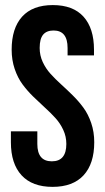

<svg xmlns="http://www.w3.org/2000/svg" viewBox="-20 -728 414 756"><path d="M25.9 -532.2Q25.9 -616.7 67.1 -662.4Q108.4 -708 188 -708Q267.6 -708 308.8 -662.4Q350.1 -616.7 350.1 -532.2V-509.8H246.1V-539.1Q246.1 -607.9 190.9 -607.9Q163.6 -607.9 149.9 -591.6Q136.2 -575.2 136.2 -539.1Q136.2 -509.8 148.2 -483.9Q160.2 -458 179 -437.3Q197.8 -416.5 220.7 -395.8Q243.7 -375 266.6 -352.3Q289.6 -329.6 308.3 -304.2Q327.1 -278.8 339.1 -243.7Q351.1 -208.5 351.1 -168Q351.1 -83.5 309.1 -37.8Q267.1 7.8 187 7.8Q106.9 7.8 64.9 -37.8Q22.9 -83.5 22.9 -168V-210.9H127V-161.1Q127 -92.8 184.1 -92.8Q241.2 -92.8 241.2 -161.1Q241.2 -190.4 229.2 -216.3Q217.3 -242.2 198.5 -262.9Q179.7 -283.7 156.7 -304.4Q133.8 -325.2 110.6 -347.9Q87.4 -370.6 68.6 -396Q49.8 -421.4 37.8 -456.5Q25.9 -491.7 25.9 -532.2Z"/></svg>

Font: Bebas Neue Bold
Style: Regular
Weight: 700
Designer: Ryoichi Tsunekawa
Foundry: Ryoichi Tsunekawa
Version: Version 1.300